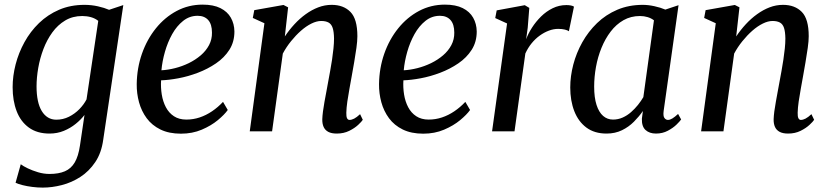

<svg xmlns="http://www.w3.org/2000/svg" viewBox="-20 -582 3674 851"><path d="M437.5 37.5Q429.5 96 402.2 136.5Q375 177 336.5 202Q298 227 254.5 238.2Q211 249.5 169.5 249.5Q146.5 249.5 123 246.5Q99.5 243.5 79.8 238.5Q60 233.5 49 228L72 146Q83 154.5 103.2 164.2Q123.5 174 148.8 181.5Q174 189 199.5 189Q240 189 267.5 177.2Q295 165.5 311.2 138Q327.5 110.5 334.5 62.5L354.5 -72.5Q338.5 -51.5 315.2 -32.8Q292 -14 262.8 -2Q233.5 10 199.5 10Q144.5 10 108 -16.5Q71.5 -43 53.8 -89.2Q36 -135.5 36 -195.5Q36 -245 49.2 -296.5Q62.5 -348 88.5 -395.2Q114.5 -442.5 153 -479.8Q191.5 -517 242 -538.8Q292.5 -560.5 354.5 -560.5Q385 -560.5 414 -554Q443 -547.5 463.5 -538.5L526.5 -559.5ZM415.5 -489.5Q402 -500.5 383.5 -505.8Q365 -511 344.5 -511Q302 -511 269 -491.2Q236 -471.5 212 -438.5Q188 -405.5 172.5 -364.8Q157 -324 149.5 -281Q142 -238 142 -199Q142 -163.5 147.8 -136.2Q153.5 -109 165 -90Q176.5 -71 192.8 -61.2Q209 -51.5 229.5 -51.5Q259.5 -51.5 285.5 -64.5Q311.5 -77.5 331.8 -98.2Q352 -119 363.5 -141.5Z M989.5 -94.5Q975 -74 945.5 -49.5Q916 -25 874.2 -7.2Q832.5 10.5 782 10.5Q729 10.5 691.2 -8Q653.5 -26.5 630.2 -58Q607 -89.5 596.2 -128.8Q585.5 -168 586 -209.5Q587 -280.5 609.2 -344Q631.5 -407.5 671 -456.5Q710.5 -505.5 763.2 -533.5Q816 -561.5 878 -561.5Q926 -561.5 957 -546Q988 -530.5 1003.2 -503.5Q1018.5 -476.5 1019 -442.5Q1019 -396.5 996.8 -361.5Q974.5 -326.5 937.5 -301.2Q900.5 -276 857 -259.5Q813.5 -243 770.5 -235Q727.5 -227 694 -226Q692 -194 697 -163Q702 -132 715.2 -106.8Q728.5 -81.5 751 -66.8Q773.5 -52 806 -52Q836.5 -52 865 -61.5Q893.5 -71 919.8 -88.8Q946 -106.5 968.5 -130.5ZM856 -512Q820 -512 791.8 -489.5Q763.5 -467 743.2 -430.8Q723 -394.5 711 -352.2Q699 -310 695.5 -270.5Q724.5 -272 756 -280Q787.5 -288 816.8 -302.2Q846 -316.5 869.5 -336.5Q893 -356.5 906.5 -382Q920 -407.5 919.5 -437.5Q919.5 -474.5 902.8 -493.2Q886 -512 856 -512Z M1242.5 -420.5Q1261.5 -449 1285 -474.5Q1308.5 -500 1335.2 -519.2Q1362 -538.5 1390.8 -549.5Q1419.5 -560.5 1450 -560.5Q1502.5 -560.5 1533.2 -529.2Q1564 -498 1564 -421.5Q1564 -400.5 1559.8 -369.8Q1555.5 -339 1549.8 -306Q1544 -273 1539 -245Q1534.5 -219 1529 -189.5Q1523.5 -160 1519.5 -132Q1515.5 -104 1515 -82.5Q1514.5 -65.5 1518.2 -58Q1522 -50.5 1529 -50.5Q1538.5 -50.5 1549.8 -56.2Q1561 -62 1576 -76L1588 -51Q1583.5 -43.5 1567.8 -28.8Q1552 -14 1527.8 -2Q1503.5 10 1472.5 10Q1449.5 10 1435.2 2.5Q1421 -5 1414.5 -19.2Q1408 -33.5 1408.5 -54Q1409 -68.5 1411.5 -88.2Q1414 -108 1418.2 -130.8Q1422.5 -153.5 1426.8 -177Q1431 -200.5 1435 -222Q1439 -244 1443.5 -268.2Q1448 -292.5 1451.8 -317.8Q1455.5 -343 1458 -367Q1460.5 -391 1460.5 -411.5Q1460 -441.5 1454.5 -458.2Q1449 -475 1436.5 -482Q1424 -489 1403.5 -489Q1383.5 -489 1360.2 -477.5Q1337 -466 1314 -445.8Q1291 -425.5 1270 -399.5Q1249 -373.5 1233.5 -344.5L1186 0H1087L1152 -479L1100.5 -502.5L1107 -537L1236.5 -560L1257 -549.5Z M2063.5 -94.5Q2049 -74 2019.5 -49.5Q1990 -25 1948.2 -7.2Q1906.5 10.5 1856 10.5Q1803 10.5 1765.2 -8Q1727.5 -26.5 1704.2 -58Q1681 -89.5 1670.2 -128.8Q1659.5 -168 1660 -209.5Q1661 -280.5 1683.2 -344Q1705.5 -407.5 1745 -456.5Q1784.5 -505.5 1837.2 -533.5Q1890 -561.5 1952 -561.5Q2000 -561.5 2031 -546Q2062 -530.5 2077.2 -503.5Q2092.5 -476.5 2093 -442.5Q2093 -396.5 2070.8 -361.5Q2048.5 -326.5 2011.5 -301.2Q1974.5 -276 1931 -259.5Q1887.5 -243 1844.5 -235Q1801.5 -227 1768 -226Q1766 -194 1771 -163Q1776 -132 1789.2 -106.8Q1802.5 -81.5 1825 -66.8Q1847.5 -52 1880 -52Q1910.5 -52 1939 -61.5Q1967.5 -71 1993.8 -88.8Q2020 -106.5 2042.5 -130.5ZM1930 -512Q1894 -512 1865.8 -489.5Q1837.5 -467 1817.2 -430.8Q1797 -394.5 1785 -352.2Q1773 -310 1769.5 -270.5Q1798.5 -272 1830 -280Q1861.5 -288 1890.8 -302.2Q1920 -316.5 1943.5 -336.5Q1967 -356.5 1980.5 -382Q1994 -407.5 1993.5 -437.5Q1993.5 -474.5 1976.8 -493.2Q1960 -512 1930 -512Z M2161 0 2227.5 -478 2175 -502 2181.5 -536 2306 -559 2326 -547 2319 -459 2312 -408Q2321 -433 2338 -459.5Q2355 -486 2378 -508.8Q2401 -531.5 2429.5 -545.5Q2458 -559.5 2490.5 -559.5Q2500.5 -559.5 2510 -557.8Q2519.5 -556 2524 -552.5L2501.5 -443.5Q2496.5 -447.5 2484 -450.8Q2471.5 -454 2454 -454Q2433.5 -454 2412.8 -446.2Q2392 -438.5 2372.2 -424.2Q2352.5 -410 2336.2 -390Q2320 -370 2308.5 -345L2260.5 0Z M2921.5 -90.5Q2918.5 -67.5 2925 -59Q2931.5 -50.5 2940.5 -50.5Q2949.5 -50.5 2960.2 -57Q2971 -63.5 2985.5 -77L2999 -52.5Q2994 -45 2978.8 -30Q2963.5 -15 2940 -2.5Q2916.5 10 2887.5 10Q2858.5 10 2841.2 -5.8Q2824 -21.5 2825 -55.5L2829.5 -90Q2813 -66 2790 -42.8Q2767 -19.5 2736.8 -4.8Q2706.5 10 2668.5 10Q2615 10 2579.2 -16.5Q2543.5 -43 2525.5 -89.2Q2507.5 -135.5 2507.5 -194.5Q2507.5 -244 2521 -295.8Q2534.5 -347.5 2561 -394.8Q2587.5 -442 2626.2 -479.5Q2665 -517 2716 -538.8Q2767 -560.5 2829 -560.5Q2853 -560.5 2880.5 -554.5Q2908 -548.5 2929 -539.5L2987.5 -559ZM2878.5 -492Q2866 -501.5 2850.2 -506.2Q2834.5 -511 2816.5 -511Q2776 -511 2743.5 -492.5Q2711 -474 2686.8 -442.2Q2662.5 -410.5 2646 -370Q2629.5 -329.5 2621.5 -285.2Q2613.5 -241 2613.5 -198Q2613.5 -149.5 2624 -117Q2634.5 -84.5 2653.2 -68.2Q2672 -52 2697 -52Q2719.5 -52 2739.8 -61Q2760 -70 2777 -85Q2794 -100 2807.8 -117.2Q2821.5 -134.5 2831.5 -151.5Z M3243 -420.5Q3262 -449 3285.5 -474.5Q3309 -500 3335.8 -519.2Q3362.5 -538.5 3391.2 -549.5Q3420 -560.5 3450.5 -560.5Q3503 -560.5 3533.8 -529.2Q3564.5 -498 3564.5 -421.5Q3564.5 -400.5 3560.2 -369.8Q3556 -339 3550.2 -306Q3544.5 -273 3539.5 -245Q3535 -219 3529.5 -189.5Q3524 -160 3520 -132Q3516 -104 3515.5 -82.5Q3515 -65.5 3518.8 -58Q3522.5 -50.5 3529.5 -50.5Q3539 -50.5 3550.2 -56.2Q3561.5 -62 3576.5 -76L3588.5 -51Q3584 -43.5 3568.2 -28.8Q3552.5 -14 3528.2 -2Q3504 10 3473 10Q3450 10 3435.8 2.5Q3421.5 -5 3415 -19.2Q3408.5 -33.5 3409 -54Q3409.5 -68.5 3412 -88.2Q3414.5 -108 3418.8 -130.8Q3423 -153.5 3427.2 -177Q3431.5 -200.5 3435.5 -222Q3439.5 -244 3444 -268.2Q3448.5 -292.5 3452.2 -317.8Q3456 -343 3458.5 -367Q3461 -391 3461 -411.5Q3460.5 -441.5 3455 -458.2Q3449.5 -475 3437 -482Q3424.5 -489 3404 -489Q3384 -489 3360.8 -477.5Q3337.5 -466 3314.5 -445.8Q3291.5 -425.5 3270.5 -399.5Q3249.5 -373.5 3234 -344.5L3186.5 0H3087.5L3152.5 -479L3101 -502.5L3107.5 -537L3237 -560L3257.5 -549.5Z"/></svg>

Font: Merriweather 36pt
Style: Italic
Weight: 400
Italic angle: -7.8°
Version: Version 2.101